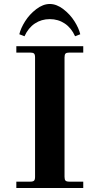

<svg xmlns="http://www.w3.org/2000/svg" viewBox="-20 -944 480 964"><path d="M62 0V-32H132Q146 -32 151 -37Q156 -42 156 -56V-656Q156 -670 151 -675Q146 -680 132 -680H62V-712H398V-680H328Q314 -680 309 -675Q304 -670 304 -656V-56Q304 -42 309 -37Q314 -32 328 -32H398V0ZM77 -772Q84 -802 106 -837Q128 -872 162 -898Q196 -924 230 -924Q264 -924 298 -898Q332 -872 354 -837Q376 -802 383 -772L357 -762Q338 -804 305 -826Q272 -848 230 -848Q188 -848 155 -826Q122 -804 103 -762Z"/></svg>

Font: Old Standard TT
Style: Bold
Weight: 700
Designer: Alexey Kryukov <alexios@thessalonica.org.ru>
Version: Version 2.2